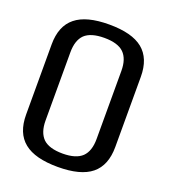

<svg xmlns="http://www.w3.org/2000/svg" viewBox="-128 -772 764 870"><g transform="rotate(20 254.5 -337.0)"><path d="M250.5 6.5C323.5 6.5 377.5 -7.5 412.5 -36C447.5 -64.5 465 -108.5 465 -168V-506C465 -565 447.5 -609 412.5 -637.5C377.5 -666 323.5 -680 250 -680C177 -680 123 -666 88 -637.5C52.5 -609 35 -565 35 -506V-168C35 -108.5 52.5 -64.5 88 -36C123 -7.5 177.5 6.5 250.5 6.5ZM250.5 -58C207 -58 175.5 -67.5 156 -86C137 -105 127 -133.5 127 -172.5V-501C127 -540 136.5 -568.5 155.5 -587.5C175 -606 206.5 -615.5 250 -615.5C293.5 -615.5 325 -606 344 -587.5C363.5 -568.5 373 -539.5 373 -501V-172.5C373 -134 363.5 -105 344 -86C324.5 -67.5 293.5 -58 250.5 -58Z"/></g></svg>

Font: Anybody
Style: Regular
Weight: 400
Designer: Tyler Finck
Foundry: Etcetera Type Company
Version: Version 1.110